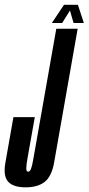

<svg xmlns="http://www.w3.org/2000/svg" viewBox="-44 -798 379 822"><path d="M65.5 4Q13 4 -9 -20Q-31 -44 -21 -101L13.5 -296.5H105L74 -122Q68.5 -91 68.5 -77Q68.5 -66.5 73 -64Q74.5 -63 76.5 -63Q84.5 -63 89.5 -77.2Q94.5 -91.5 99.5 -122L197 -675H288.5L187.5 -101Q177 -43 147.5 -19.5Q118 4 65.5 4ZM178 -699.5 230 -777.5H289.5L315 -699.5H271L255.5 -753L222 -699.5Z"/></svg>

Font: Anybody UltraCondensed Medium
Style: Italic
Weight: 500
Width: 1
Italic angle: -10°
Designer: Tyler Finck
Foundry: Etcetera Type Company
Version: Version 1.010; ttfautohint (v1.8.3) -l 8 -r 50 -G 200 -x 14 